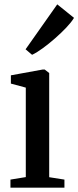

<svg xmlns="http://www.w3.org/2000/svg" viewBox="-20 -862 360 882"><path d="M28 0V-37L98.5 -48.5V-459.5L30 -478V-516L175.5 -542.5H185.5L206 -526.5V-48L276 -37V0ZM127 -610.5 97.5 -635.5 243 -842 320 -780Q308 -760 284.5 -735.2Q261 -710.5 232.5 -685.5Q204 -660.5 176.5 -640.5Q149 -620.5 128 -610.5Z"/></svg>

Font: Merriweather 72pt Medium
Style: Regular
Weight: 500
Version: Version 2.100